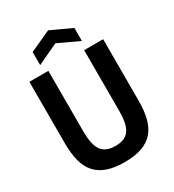

<svg xmlns="http://www.w3.org/2000/svg" viewBox="-227 -1090 1109 1226"><g transform="rotate(-30 327.5 -477.0)"><path d="M327 10Q253 10 201 -8Q149 -26 116.5 -62.5Q84 -99 69.5 -154.5Q55 -210 55 -285V-739H195V-294Q195 -194 225.5 -151.5Q256 -109 327 -109Q363 -109 388 -119Q413 -129 429 -151Q445 -173 452 -208.5Q459 -244 459 -294V-739H599V-285Q599 -210 584.5 -154.5Q570 -99 537.5 -62.5Q505 -26 453.5 -8Q402 10 327 10ZM168 -893 323 -964 476 -893V-797L322 -869L168 -797Z"/></g></svg>

Font: Encode Sans Compressed
Style: Bold
Weight: 700
Designer: Pablo Impallari, Andres Torresi
Foundry: Pablo Impallari, Andres Torresi
Version: Version 1.000; ttfautohint (v1.00) -l 8 -r 50 -G 200 -x 14 -